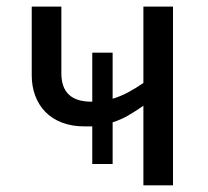

<svg xmlns="http://www.w3.org/2000/svg" viewBox="-20 -556 624 576"><path d="M256.8 -176.8H233.9Q195.8 -176.8 166 -188.2Q136.2 -199.7 116.2 -220.2Q96.2 -240.7 85.7 -268.8Q75.2 -296.9 75.2 -330.1V-536.1H164.1V-335.9Q164.1 -251 253.9 -251H256.8V-397.9H317.9V-259.8Q340.8 -266.6 363 -278.3Q385.3 -290 410.2 -307.1V-536.1H499V0H410.2V-238.8Q385.7 -221.7 364 -209.2Q342.3 -196.8 317.9 -189V-64H256.8Z"/></svg>

Font: WenQuanYi Micro Hei
Style: Regular
Weight: 400
Foundry: Ascender Corporation
Version: Version 0.2.0-beta